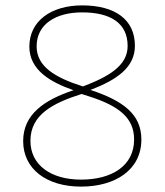

<svg xmlns="http://www.w3.org/2000/svg" viewBox="-20 -681 612 713"><path d="M285 -661C170 -661 89 -603 89 -508C89 -421 167 -376 253 -346C145 -310 66 -257 66 -157C66 -54 152 12 281 12C408 12 505 -50 505 -163C505 -257 437 -307 316 -347C415 -385 481 -431 481 -511C481 -608 408 -661 285 -661ZM285 -635C391 -635 454 -595 454 -510C454 -437 383 -396 288 -360C184 -393 116 -434 116 -509C116 -591 187 -635 285 -635ZM93 -158C93 -255 176 -298 283 -332L311 -323C424 -287 478 -242 478 -163C478 -65 395 -14 281 -14C169 -14 93 -68 93 -158Z"/></svg>

Font: Noto Sans Telugu Thin
Style: Regular
Weight: 100
Designer: Jelle Bosma - Monotype Design Team
Foundry: Monotype Imaging Inc.
Version: Version 2.005